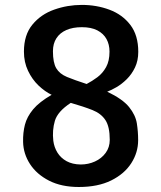

<svg xmlns="http://www.w3.org/2000/svg" viewBox="-20 -747 655 779"><path d="M299.8 11.7Q229.5 11.7 179.2 -13.9Q128.9 -39.6 101.8 -81.3Q74.7 -123 73.7 -171.4Q72.8 -208.5 81.1 -241Q89.4 -273.4 114.5 -303.5Q139.6 -333.5 189.5 -362.3Q162.1 -375.5 136.2 -400.1Q110.4 -424.8 93.8 -459.7Q77.1 -494.6 77.1 -537.6Q77.1 -605.5 111.6 -647.2Q146 -689 200 -708Q253.9 -727.1 312 -727.1Q372.1 -727.1 424.3 -707.5Q476.6 -688 508.8 -646Q541 -604 541 -536.6Q541 -501 527.8 -473.4Q514.6 -445.8 494.4 -425.8Q474.1 -405.8 452.6 -393.3Q431.2 -380.9 415 -375Q477.5 -345.2 503.7 -312.7Q529.8 -280.3 535.2 -246.6Q540.5 -212.9 540.5 -178.2Q540.5 -128.4 512.7 -85Q484.9 -41.5 431.2 -14.9Q377.4 11.7 299.8 11.7ZM307.1 -79.6Q338.4 -79.6 365.2 -91.8Q392.1 -104 408.7 -126.7Q425.3 -149.4 425.3 -179.7Q425.3 -232.9 407.7 -259.8Q390.1 -286.6 355 -300.5Q319.8 -314.5 267.1 -329.6Q213.9 -294.9 202.6 -256.6Q191.4 -218.3 196.3 -175.8Q199.7 -149.4 213.1 -127.7Q226.6 -106 250.2 -93Q273.9 -80.1 307.1 -79.6ZM331.5 -406.2Q354 -418 375.2 -433.8Q396.5 -449.7 410.4 -474.6Q424.3 -499.5 424.3 -537.6Q424.3 -566.4 412.1 -588.6Q399.9 -610.8 375 -623.8Q350.1 -636.7 312 -636.7Q275.4 -636.7 249.3 -625.2Q223.1 -613.8 209 -592Q194.8 -570.3 194.8 -539.1Q194.8 -492.7 208.3 -470Q221.7 -447.3 251.7 -434.8Q281.7 -422.4 331.5 -406.2Z"/></svg>

Font: Pontano Sans
Style: Bold
Weight: 700
Designer: Vernon Adams
Foundry: Vernon Adams
Version: Version 2.001